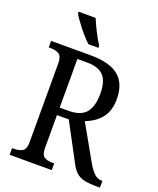

<svg xmlns="http://www.w3.org/2000/svg" viewBox="-167 -1031 933 1131"><g transform="rotate(20 299.5 -465.5)"><path d="M33 -42H47Q82 -42 100 -55.5Q118 -69 118 -109V-605Q118 -645 99.5 -659Q81 -673 47 -673H33V-714H280Q400 -714 457 -667.5Q514 -621 514 -524Q514 -448 477 -403.5Q440 -359 381 -338L503 -122Q527 -80 548 -61Q569 -42 596 -42H599V0H584Q530 0 499.5 -7Q469 -14 448.5 -33Q428 -52 409 -90L289 -315H215V-109Q215 -68 233 -55Q251 -42 286 -42H297V0H33ZM271 -362Q346 -362 379 -401Q412 -440 412 -520Q412 -597 380 -632Q348 -667 274 -667H215V-362ZM309 -784V-771H262H246Q217 -797 179 -845Q141 -893 126 -921V-931H215H233Q247 -897 268.5 -854.5Q290 -812 309 -784Z"/></g></svg>

Font: Noto Serif Narrow
Style: Regular
Weight: 400
Width: 4
Designer: Monotype Design Team
Foundry: Monotype Imaging Inc.
Version: Version 1.001